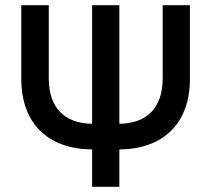

<svg xmlns="http://www.w3.org/2000/svg" viewBox="-20 -720 814 740"><path d="M440 0V-144H442C608 -146 712 -243 712 -416V-700H607V-418C607 -304 546 -245 442 -243H440V-700H335V-243H333C229 -245 168 -304 168 -418V-700H62V-416C62 -244 165 -146 333 -144H335V0Z"/></svg>

Font: Fixel Text Medium
Style: Regular
Weight: 500
Width: 4
Designer: AlfaBravo + MacPaw
Foundry: Kyrylo Tkachov, Marchela Mozhyna, Serhii Makarenko, Maria Weinstein, Zakhar Kryvoshyya
Version: Version 1.211